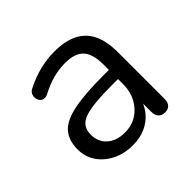

<svg xmlns="http://www.w3.org/2000/svg" viewBox="-128 -640 794 794"><g transform="rotate(-45 269.5 -243.0)"><path d="M233.5 8.9Q183.7 8.9 144.1 -10.8Q104.4 -30.5 81.7 -64.1Q59 -97.8 59 -139.7Q59 -193.7 86.2 -224.7Q113.4 -255.6 177.2 -268.8Q241 -282 350.7 -282H396V-228.6H352.3Q270.6 -228.6 224.4 -221.3Q178.1 -214 159.4 -195.7Q140.7 -177.5 140.7 -144.6Q140.7 -103.7 169.3 -77.6Q197.9 -51.6 247.3 -51.6Q287.2 -51.6 317.5 -70.8Q347.8 -90 365.4 -123.1Q383.1 -156.2 383.1 -198.7V-313.1Q383.1 -374.8 357.9 -402.6Q332.7 -430.4 275.4 -430.4Q240.6 -430.4 205.5 -421.3Q170.4 -412.2 131.8 -392Q118.1 -385.1 107.8 -387.6Q97.6 -390 91.7 -398.2Q85.8 -406.5 85 -417Q84.2 -427.5 89.3 -437.5Q94.4 -447.5 107 -452.9Q150.4 -475 193.7 -485.2Q237 -495.3 276.2 -495.3Q339.2 -495.3 380.1 -474.9Q421.1 -454.5 441.2 -412.9Q461.3 -371.3 461.3 -306.1V-34.8Q461.3 -14.9 451.6 -4Q441.9 6.9 423.4 6.9Q404.9 6.9 394.7 -4Q384.5 -14.9 384.5 -34.8V-113H394.1Q385.5 -75.4 363.2 -48Q340.8 -20.7 308 -5.9Q275.1 8.9 233.5 8.9Z"/></g></svg>

Font: Nunito ExtraLight
Style: Regular
Weight: 200
Designer: Vernon Adams
Foundry: Vernon Adams
Version: Version 3.602